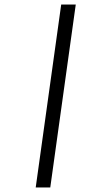

<svg xmlns="http://www.w3.org/2000/svg" viewBox="-20 -772 468 844"><path d="M313 -752 201 52H137L249 -752Z"/></svg>

Font: Pathway Extreme 8pt Thin 12pt
Style: Italic
Weight: 100
Italic angle: -8°
Version: Version 1.001;gftools[0.9.26]